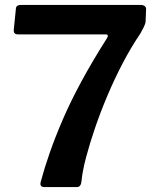

<svg xmlns="http://www.w3.org/2000/svg" viewBox="-20 -762 652 782"><path d="M552 -742Q564 -742 570 -736.5Q576 -731 575 -724L573 -675Q573 -667 566 -652.5Q559 -638 552 -626Q514 -570 480 -505Q446 -440 417.5 -372.5Q389 -305 367 -240.5Q345 -176 330.5 -121Q316 -66 312 -25Q310 0 293 0H161Q140 0 146 -22Q161 -78 183 -141Q205 -204 236.5 -277Q268 -350 312.5 -432Q357 -514 416 -607Q420 -614 419 -618Q418 -622 408 -622H53Q35 -622 36 -640L45 -729Q47 -742 66 -742Z"/></svg>

Font: Libre Franklin Thin SemiBold
Style: Regular
Weight: 600
Version: Version 3.000